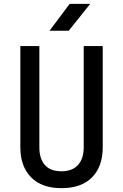

<svg xmlns="http://www.w3.org/2000/svg" viewBox="-20 -970 640 1000"><path d="M300 10Q197 10 141.5 -47Q86 -104 86 -202V-730H185V-202Q185 -144 213.5 -111Q242 -78 300 -78Q357 -78 386.5 -111Q416 -144 416 -202V-730H515V-202Q515 -103 459.5 -46.5Q404 10 300 10ZM238 -810 343 -950H450L338 -810Z"/></svg>

Font: JetBrainsMono NFM Medium
Style: Regular
Weight: 500
Monospace: yes
Designer: Philipp Nurullin, Konstantin Bulenkov
Foundry: JetBrains
Version: Version 2.304; ttfautohint (v1.8.4.7-5d5b);Nerd Fonts 3.3.0